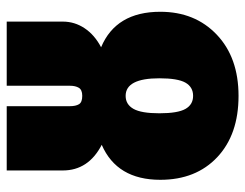

<svg xmlns="http://www.w3.org/2000/svg" viewBox="-102 -634 755 592"><g transform="rotate(-90 276.0 -338.5)"><path d="M425.8 -404.8Q535.2 -358.9 535.2 -222.2Q535.2 -115.2 464.6 -48.1Q394 19 275.9 19Q156.7 19 86.9 -46.6Q17.1 -112.3 17.1 -222.2Q17.1 -356 125 -402.8Q45.9 -443.8 45.9 -522.9V-695.8H244.1V-501Q244.1 -482.9 250.2 -472.9Q256.3 -462.9 275.9 -462.9Q294.4 -462.9 300.8 -473.4Q307.1 -483.9 307.1 -501V-695.8H504.9V-522.9Q504.9 -486.3 484.4 -455.6Q463.9 -424.8 425.8 -404.8ZM275.9 -121.1Q303.2 -121.1 316.7 -144.8Q330.1 -168.5 330.1 -225.1Q330.1 -329.1 275.9 -329.1Q249.5 -329.1 235.8 -304.9Q222.2 -280.8 222.2 -225.1Q222.2 -168.5 235.6 -144.8Q249 -121.1 275.9 -121.1Z"/></g></svg>

Font: Fira Sans Compressed Heavy
Style: Regular
Weight: 900
Width: 1
Designer: Carrois Corporate & Edenspiekermann AG
Foundry: Carrois Corporate GbR & Edenspiekermann AG
Version: Version 4.203;PS 004.203;hotconv 1.0.88;makeotf.lib2.5.64775